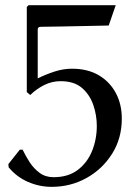

<svg xmlns="http://www.w3.org/2000/svg" viewBox="-20 -707 540 738"><path d="M125 -594.2V-405.8Q155.8 -420.9 189.5 -431.9Q223.1 -442.9 256.8 -442.9Q315.9 -442.9 358.4 -418.5Q400.9 -394 424.6 -350.6Q448.2 -307.1 448.2 -251Q448.2 -174.8 410.6 -115.5Q373 -56.2 312 -22.5Q251 11.2 178.2 11.2Q131.3 11.2 87.6 -7.8Q43.9 -26.9 13.2 -64L12.2 -76.2L56.2 -131.8H66.9Q78.1 -107.9 94 -83.5Q109.9 -59.1 132.3 -42.5Q154.8 -25.9 186 -25.9Q242.2 -25.9 279.1 -54Q315.9 -82 334 -127Q352.1 -171.9 352.1 -223.1Q352.1 -264.2 338.6 -303.5Q325.2 -342.8 295.2 -368.9Q265.1 -395 212.9 -395Q179.7 -395 149.9 -380.1Q120.1 -365.2 96.2 -341.8L83 -353V-680.2L89.8 -687H424.8L397.9 -608.9Q355 -607.9 303 -606.9Q251 -606 206.1 -605Q161.1 -604 137.2 -604Q125 -604 125 -594.2Z"/></svg>

Font: Aref Ruqaa
Style: Regular
Weight: 400
Designer: Abdullah Aref
Version: Version 1.002